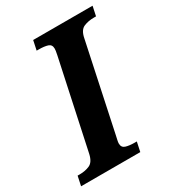

<svg xmlns="http://www.w3.org/2000/svg" viewBox="-196 -812 823 910"><g transform="rotate(-30 215.5 -357.0)"><path d="M-22 0 -11 -52H1Q31 -52 55 -62.5Q79 -73 88 -113L191 -594Q194 -607 195 -615.5Q196 -624 196 -628Q196 -650 177.5 -656Q159 -662 129 -662H117L128 -714H453L442 -662H430Q399 -662 374.5 -651.5Q350 -641 342 -600L242 -129Q239 -115 236.5 -104Q234 -93 234 -86Q234 -64 253 -58Q272 -52 301 -52H313L302 0Z"/></g></svg>

Font: Noto Serif SemiCondensed
Style: Bold Italic
Weight: 700
Width: 4
Italic angle: -12°
Designer: Monotype Design Team
Foundry: Monotype Imaging Inc.
Version: Version 2.014